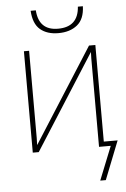

<svg xmlns="http://www.w3.org/2000/svg" viewBox="-60 -777 656 996"><g transform="rotate(-5 267.5 -279.5)"><path d="M272 -606Q332 -606 370 -636.5Q408 -667 410 -734H384Q377 -629 272 -629Q172 -629 165 -734H138Q142 -666 177.5 -636Q213 -606 272 -606ZM421 175H450L529 -25H457V-528H424L111 -37Q112 -60 112 -74.5Q112 -89 112 -114V-528H85V0H116L431 -494Q430 -472 430 -459.5Q430 -447 430 -426V0H491Z"/></g></svg>

Font: Noto Sans Display Thin
Style: Regular
Weight: 250
Designer: Monotype Design Team
Foundry: Monotype Imaging Inc.
Version: Version 1.900